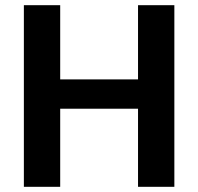

<svg xmlns="http://www.w3.org/2000/svg" viewBox="-20 -720 764 740"><path d="M512 0V-700H652V0ZM72 0V-700H212V0ZM193 -301V-414H535V-301Z"/></svg>

Font: DM Sans 11pt ExtraBold
Style: Regular
Weight: 800
Version: Version 4.004;gftools[0.9.30]